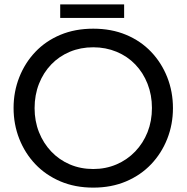

<svg xmlns="http://www.w3.org/2000/svg" viewBox="-20 -844 852 877"><path d="M406 13Q323 13 256 -15.5Q189 -44 141.5 -94Q94 -144 68 -210Q42 -276 42 -351Q42 -425 68 -491Q94 -557 141.5 -607Q189 -657 256 -685Q323 -713 406 -713Q489 -713 556 -685Q623 -657 670.5 -607Q718 -557 744 -491Q770 -425 770 -350Q770 -276 744 -210Q718 -144 670.5 -94Q623 -44 556 -15.5Q489 13 406 13ZM406 -72Q463 -72 512 -93Q561 -114 597.5 -152Q634 -190 654 -240.5Q674 -291 674 -351Q674 -410 654 -461Q634 -512 598 -549.5Q562 -587 512.5 -607.5Q463 -628 406 -628Q348 -628 299 -607.5Q250 -587 214 -549.5Q178 -512 158 -461Q138 -410 138 -350Q138 -291 158 -240.5Q178 -190 214 -152Q250 -114 299 -93Q348 -72 406 -72ZM255 -762V-824H547V-762Z"/></svg>

Font: MuseoModerno Thin
Style: Regular
Weight: 400
Version: Version 1.003